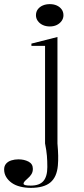

<svg xmlns="http://www.w3.org/2000/svg" viewBox="-67 -694 407 929"><path d="M174 -566Q155 -566 140 -573Q125 -580 116 -592.5Q107 -605 107 -620Q107 -637 116 -649Q125 -661 140 -667.5Q155 -674 174 -674Q193 -674 207.5 -667.5Q222 -661 231 -649Q240 -637 240 -620Q240 -605 231 -592.5Q222 -580 207.5 -573Q193 -566 174 -566ZM82 215Q55 215 31 209Q7 203 -10 191Q-27 179 -37 162.5Q-47 146 -47 126Q-47 109 -37.5 98Q-28 87 -12 82Q4 77 22 77Q50 77 71 88Q92 99 92 123Q92 138 85 149Q78 160 69 167.5Q60 175 53.5 182Q47 189 47 195Q47 199 54.5 201.5Q62 204 82 204Q124 204 143 182Q162 160 162 114Q162 85 160 60Q158 35 151 0V-472H85V-483L211 -515V0Q214 35 214.5 59.5Q215 84 213 107Q208 163 176.5 189Q145 215 82 215Z"/></svg>

Font: Kalnia Light
Style: Regular
Weight: 300
Designer: Frida Medrano
Foundry: Frida Medrano
Version: Version 1.105